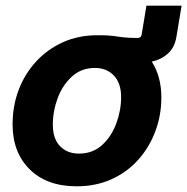

<svg xmlns="http://www.w3.org/2000/svg" viewBox="-20 -653 668 685"><path d="M253.4 11.7Q147.5 11.7 86.2 -48.6Q24.9 -108.9 24.9 -209.5Q24.9 -274.9 46.6 -332.3Q68.4 -389.6 108.9 -433.6Q149.4 -477.5 204.8 -502.4Q260.3 -527.3 327.1 -527.3Q331.1 -527.3 334.5 -527.3Q365.2 -527.3 382.8 -524.9Q400.4 -522.5 418.7 -520Q437 -517.6 470.7 -517.6Q483.4 -517.6 485.4 -529.8L502.4 -632.8H627.9L609.4 -521.5Q603 -483.4 579.1 -461.9Q555.2 -440.4 521.5 -433.1Q555.7 -379.9 555.7 -305.2Q555.7 -242.2 534.4 -185.1Q513.2 -127.9 473.6 -83.5Q434.1 -39.1 378.2 -13.7Q322.3 11.7 253.4 11.7ZM261.7 -105Q311 -105 344.5 -135.7Q377.9 -166.5 395 -212.9Q412.1 -259.3 412.1 -306.6Q412.1 -356.4 386.2 -383.5Q360.4 -410.6 318.8 -410.6Q270.5 -410.6 236.8 -380.1Q203.1 -349.6 185.8 -303Q168.5 -256.3 168.5 -208Q168.5 -158.2 194.1 -131.6Q219.7 -105 261.7 -105Z"/></svg>

Font: Inter Display
Style: Bold Italic
Weight: 700
Italic angle: -9.39999°
Designer: Rasmus Andersson
Foundry: rsms
Version: Version 4.000;git-a52131595